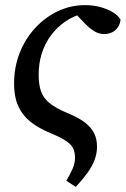

<svg xmlns="http://www.w3.org/2000/svg" viewBox="-20 -527 491 750"><path d="M239 179Q253 156 263 133.5Q273 111 273 89Q273 69 266 53.5Q259 38 239.5 24.5Q220 11 182 -5Q137 -23 104 -47.5Q71 -72 53 -109Q35 -146 35 -201Q35 -263 56 -318Q77 -373 115.5 -415.5Q154 -458 204.5 -482.5Q255 -507 313 -507Q345 -507 373.5 -499Q402 -491 422 -478.5Q442 -466 451 -450Q448 -425 431 -409.5Q414 -394 387 -394Q366 -394 347.5 -405.5Q329 -417 312 -435L261 -488H336V-476H309Q267 -465 234.5 -442.5Q202 -420 178.5 -388Q155 -356 143 -317.5Q131 -279 131 -235Q131 -196 140.5 -169.5Q150 -143 174.5 -123.5Q199 -104 242 -86Q286 -68 311 -49Q336 -30 347.5 -7Q359 16 359 46Q359 72 349.5 97.5Q340 123 321.5 148.5Q303 174 276 203Z"/></svg>

Font: Source Serif 4 Medium
Style: Italic
Weight: 500
Italic angle: -12°
Designer: Frank Grießhammer
Foundry: Adobe Systems Incorporated
Version: Version 4.004;hotconv 1.0.116;makeotfexe 2.5.65601